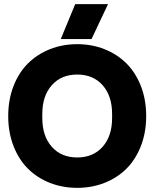

<svg xmlns="http://www.w3.org/2000/svg" viewBox="-20 -905 752 935"><path d="M488.8 -14.4Q427.2 9.8 356 9.8Q284.7 9.8 223.1 -14.4Q161.6 -38.6 116.7 -83Q71.8 -127.4 45.9 -193.6Q20 -259.8 20 -339.8Q20 -419.9 45.9 -486.1Q71.8 -552.2 116.7 -596.7Q161.6 -641.1 223.1 -665.5Q284.7 -689.9 356 -689.9Q427.2 -689.9 488.8 -665.5Q550.3 -641.1 595.2 -596.7Q640.1 -552.2 666 -486.1Q691.9 -419.9 691.9 -339.8Q691.9 -259.8 666 -193.6Q640.1 -127.4 595.2 -83Q550.3 -38.6 488.8 -14.4ZM186 -330.1Q186 -242.2 232.2 -190.2Q278.3 -138.2 356 -138.2Q433.6 -138.2 479.7 -190.2Q525.9 -242.2 525.9 -330.1V-350.1Q525.9 -438 479.7 -490Q433.6 -542 356 -542Q278.3 -542 232.2 -490Q186 -438 186 -350.1ZM275.9 -714.8 346.2 -884.8H505.9L425.8 -714.8Z"/></svg>

Font: TASA Orbiter Display Black
Style: Regular
Weight: 900
Designer: Weizhong Zhang
Version: Version 1.000;Glyphs 3.1.2 (3151)